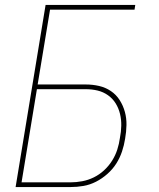

<svg xmlns="http://www.w3.org/2000/svg" viewBox="-20 -755 640 775"><path d="M43 0 164 -735H526L523 -716H182L132 -414H326Q354 -414 380 -408Q406 -402 427.5 -387.5Q449 -373 463 -351Q477 -329 484 -303.5Q491 -278 490.5 -250.5Q490 -223 485 -195Q481 -169 472.5 -143.5Q464 -118 449.5 -95Q435 -72 413.5 -53Q392 -34 367.5 -21.5Q343 -9 317 -4.5Q291 0 265 0ZM67 -19H265Q288 -19 312 -23.5Q336 -28 358.5 -39Q381 -50 400 -67.5Q419 -85 432.5 -106.5Q446 -128 453.5 -151.5Q461 -175 464 -198Q469 -223 469.5 -247.5Q470 -272 464.5 -295Q459 -318 447 -337.5Q435 -357 416 -370.5Q397 -384 374 -389.5Q351 -395 326 -395H129Z"/></svg>

Font: Iosevka Aile Thin Oblique
Style: Regular
Weight: 100
Italic angle: -9°
Designer: Belleve Invis
Foundry: Belleve Invis
Version: Version 31.1.0; ttfautohint (v1.8.4)